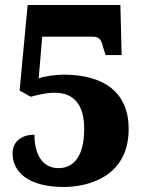

<svg xmlns="http://www.w3.org/2000/svg" viewBox="-20 -734 571 764"><path d="M234 10C325 10 492 -27 492 -221C492 -365 396 -437 232 -437C206 -437 154 -431 134 -422L148 -588H351C375 -588 384 -574 389 -550L400 -515H464L459 -714H90L58 -374L102 -349C134 -357 163 -365 197 -365C274 -365 315 -318 315 -221C315 -100 264 -65 213 -65C136 -65 117 -140 117 -198C69 -198 30 -174 30 -123C30 -51 91 10 234 10Z"/></svg>

Font: Noto Serif Devanagari SemiCondensed Black
Style: Regular
Weight: 900
Width: 4
Designer: Universal Thirst, Indian Type Foundry and the Monotype Design Team
Foundry: Monotype Imaging Inc.
Version: Version 2.004